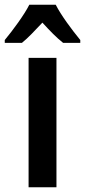

<svg xmlns="http://www.w3.org/2000/svg" viewBox="-55 -786 357 806"><path d="M179 -766H68C47 -724 -1 -659 -35 -618V-606H37C62 -626 91 -657 123 -691C154 -657 182 -628 210 -606H282V-618C246 -662 202 -721 179 -766ZM182 0V-543H65V0Z"/></svg>

Font: Noto Sans Khmer Condensed SemiBold
Style: Regular
Weight: 600
Width: 3
Designer: Danh Hong and the Monotype Design Team
Foundry: Monotype Imaging Inc.
Version: Version 2.004